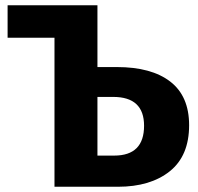

<svg xmlns="http://www.w3.org/2000/svg" viewBox="-20 -713 757 733"><path d="M426 -457Q558 -457 630 -401.5Q702 -346 702 -235Q702 -118 628 -59Q554 0 430 0H188V-569H9V-693H352V-457ZM416 -119Q530 -119 530 -233Q530 -343 412 -343H352V-119Z"/></svg>

Font: Fira Sans
Style: Bold
Weight: 700
Designer: bBox Type GmbH & Carrois Corporate GbR & Edenspiekermann AG
Foundry: bBox Type GmbH & Carrois Corporate GbR & Edenspiekermann AG
Version: Version 4.301;PS 004.301;hotconv 1.0.88;makeotf.lib2.5.64775